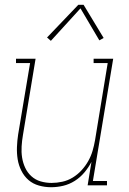

<svg xmlns="http://www.w3.org/2000/svg" viewBox="-20 -776 540 804"><path d="M194 8Q168 8 143 1Q118 -6 99.5 -22Q81 -38 69.5 -61Q58 -84 54 -109Q50 -134 51 -160.5Q52 -187 56 -213L106 -512H47V-530H129L76 -210Q72 -187 70.5 -163Q69 -139 72.5 -116.5Q76 -94 85.5 -73.5Q95 -53 111.5 -38Q128 -23 150 -16.5Q172 -10 196 -10Q218 -10 241 -15Q264 -20 284.5 -32.5Q305 -45 321.5 -63Q338 -81 349.5 -101.5Q361 -122 367.5 -144Q374 -166 378 -189L431 -512H372V-530H454L369 -18H428V0H347L363 -98Q351 -75 333.5 -54Q316 -33 293 -18.5Q270 -4 244.5 2Q219 8 194 8ZM193 -605 177 -619 308 -756H330L414 -617L396 -607L317 -741Z"/></svg>

Font: Iosevka Curly Slab ThObl
Style: Regular
Weight: 100
Italic angle: -9°
Monospace: yes
Designer: Belleve Invis
Foundry: Belleve Invis
Version: Version 11.0.0; ttfautohint (v1.8.3)